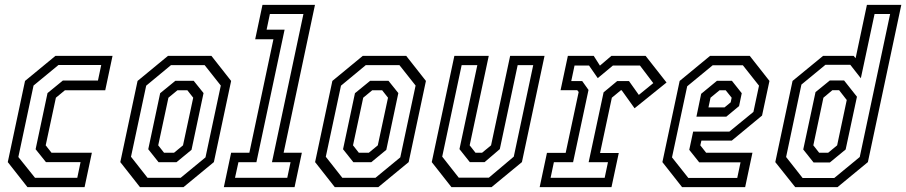

<svg xmlns="http://www.w3.org/2000/svg" viewBox="-20 -770 3728 790"><path d="M93 0 12 -103 83 -437 208 -540H443L413 -398.5H247L210 -368L168 -172L192 -141.5H358L328 0ZM124 -38.5H298L311.5 -103H169L126.5 -156L175.5 -387L238.5 -438.5H383L396.5 -502.5H220.5L118 -418L55.5 -124Z M556 0 475 -103 546 -437 671 -540H850L931 -437L860 -103L735 0ZM587 -38.5H723.5L825.5 -122.5L888.5 -418L822 -502H683.5L581.5 -417.5L519 -125ZM632.5 -102.5 590 -156 639 -386.5 701.5 -437.5H777L817.5 -387L768 -153.5L706 -102.5ZM655 -141.5H696L733 -172L775 -368L751 -398.5H710L673 -368L631 -172Z M901 0 931 -141.5H1006L1105 -608.5H1030L1060 -750H1276L1147 -141.5H1222L1192 0ZM947 -38.5H1162L1175.5 -102.5H1099L1228.5 -712.5H1090.5L1077 -648H1151L1035 -102.5H961Z M1357.5 0 1276.5 -103 1347.5 -437 1472.5 -540H1651.5L1732.5 -437L1661.5 -103L1536.5 0ZM1388.5 -38.5H1525L1627 -122.5L1690 -418L1623.5 -502H1485L1383 -417.5L1320.5 -125ZM1434 -102.5 1391.5 -156 1440.5 -386.5 1503 -437.5H1578.5L1619 -387L1569.5 -153.5L1507.5 -102.5ZM1456.5 -141.5H1497.5L1534.5 -172L1576.5 -368L1552.5 -398.5H1511.5L1474.5 -368L1432.5 -172Z M1837.5 0 1756.5 -103 1849.5 -540H1991L1912.5 -172L1936.5 -141.5H1963.5L2000.5 -172L2079 -540H2220.5L2127.5 -103L2002.5 0ZM1867.5 -39H1991.5L2094 -125.5L2174 -502H2110L2036.5 -156.5L1974 -103H1913L1870.5 -156.5L1944 -502H1879.5L1799.5 -125.5Z M2200.5 0 2230.5 -141H2307.5L2361 -391.5L2355 -399H2286.5L2316.5 -540H2423L2448.5 -500L2495.5 -540H2636.5L2722.5 -430.5L2591 -324.5L2538 -398.5H2534.5L2497.5 -368L2449 -140.5H2526L2496 0ZM2245.5 -38.5H2468L2481.5 -102.5H2402L2463.5 -390L2519.5 -436.5H2568L2608.5 -379.5L2668 -428L2613 -500.5H2502L2439.5 -448.5L2403.5 -500.5H2344L2330.5 -436.5H2375.5L2401.5 -400L2338 -102.5H2259Z M3065 -540 3146 -437 3115.5 -294.5 2991 -191.5H2866L2861.5 -172L2885.5 -141.5H3076L3046 0H2786.5L2705.5 -103L2776.5 -437L2901.5 -540ZM3036.5 -501.5H2912.5L2807.5 -415L2745 -122.5L2812 -38H3013.5L3027 -102H2857L2816 -153.5L2832 -228.5H2981L3080 -309.5L3103 -417.5ZM2991.5 -437.5 3032 -386.5 3021 -333.5 2968.5 -290H2845.5L2865 -384L2930 -437.5ZM2966 -398.5H2940.5L2903.5 -368L2895 -328H2961L2986.5 -349L2990.5 -368Z M3426 0H3252L3170 -103L3241 -437L3366.5 -540H3492.5L3500.5 -530.5L3547 -750H3688.5L3551 -103ZM3412.5 -37.5 3517.5 -124 3642.5 -712.5H3578.5L3522 -448L3478.5 -503.5H3376.5L3277.5 -422L3214.5 -124L3282.5 -37.5ZM3394.5 -101.5H3327.5L3285 -155L3335.5 -391L3394.5 -439H3453L3506 -372L3459.5 -155ZM3387.5 -141.5 3424.5 -172 3464 -358.5 3432.5 -399H3405L3368 -368L3326.5 -172L3350.5 -141.5Z"/></svg>

Font: Tourney Condensed Regular
Style: Italic
Weight: 400
Width: 3
Italic angle: -12°
Designer: Tyler Finck
Foundry: Etcetera Type Co
Version: Version 1.010; ttfautohint (v1.8.3)